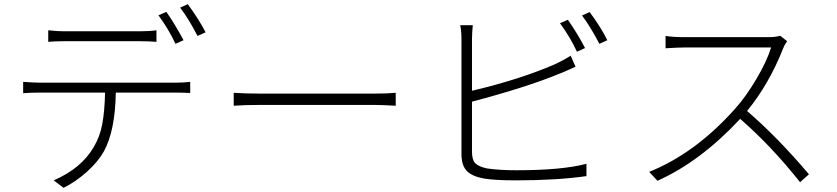

<svg xmlns="http://www.w3.org/2000/svg" viewBox="-20 -863 4040 927"><path d="M866.2 -668.9 827.1 -651.4Q796.9 -717.8 745.1 -789.1L783.2 -805.7Q824.2 -747.1 866.2 -668.9ZM651.4 -664.1H294.9Q248 -664.1 212.9 -661.1V-716.8Q256.8 -711.9 293 -711.9H651.4Q702.1 -711.9 735.4 -716.8V-661.1Q695.3 -664.1 651.4 -664.1ZM173.8 -463.9H828.1Q867.2 -463.9 898.4 -467.8V-414.1Q859.4 -416 828.1 -416H539.1Q536.1 -231.4 481.4 -131.8Q453.1 -82 400.9 -34.7Q348.6 12.7 287.1 43.9L239.3 7.8Q372.1 -49.8 431.6 -151.4Q462.9 -203.1 474.1 -265.6Q485.4 -328.1 487.3 -416H173.8Q132.8 -416 91.8 -413.1V-467.8Q144.5 -463.9 173.8 -463.9ZM849.6 -826.2 886.7 -842.8Q940.4 -769.5 972.7 -707L933.6 -689.5Q891.6 -771.5 849.6 -826.2Z M1108.4 -352.5V-415Q1161.1 -411.1 1235.4 -411.1H1789.1Q1851.6 -411.1 1890.6 -415V-352.5Q1820.3 -356.4 1790 -356.4H1235.4Q1163.1 -356.4 1108.4 -352.5Z M2804.7 -630.9 2765.6 -613.3Q2732.4 -684.6 2683.6 -751L2721.7 -767.6Q2769.5 -699.2 2804.7 -630.9ZM2258.8 -372.1V-130.9Q2258.8 -90.8 2274.9 -74.7Q2291 -58.6 2331.1 -49.8Q2390.6 -41 2473.6 -41Q2694.3 -41 2811.5 -72.3V-12.7Q2668 7.8 2471.7 7.8Q2369.1 7.8 2317.4 -1Q2260.7 -10.7 2234.4 -37.1Q2208 -63.5 2208 -120.1V-672.9Q2208 -711.9 2202.1 -741.2H2262.7Q2258.8 -702.1 2258.8 -672.9V-424.8Q2487.3 -478.5 2659.2 -552.7Q2701.2 -572.3 2735.4 -593.8L2758.8 -541Q2752 -538.1 2723.1 -524.9Q2694.3 -511.7 2677.7 -505.9Q2524.4 -442.4 2258.8 -372.1ZM2790 -788.1 2827.1 -804.7Q2883.8 -727.5 2912.1 -668.9L2874 -651.4Q2827.1 -740.2 2790 -788.1Z M3747.1 -690.4 3780.3 -664.1Q3766.6 -644.5 3761.7 -630.9Q3693.4 -457 3586.9 -327.1Q3733.4 -201.2 3885.7 -21.5L3842.8 16.6Q3703.1 -159.2 3553.7 -289.1Q3360.4 -82 3154.3 9.8L3114.3 -33.2Q3335.9 -122.1 3527.3 -335.9Q3581.1 -395.5 3631.8 -481.4Q3682.6 -567.4 3703.1 -633.8H3284.2Q3269.5 -633.8 3248 -632.8Q3226.6 -631.8 3210.4 -630.9Q3194.3 -629.9 3193.4 -629.9V-689.5Q3228.5 -683.6 3284.2 -683.6H3689.5Q3724.6 -683.6 3747.1 -690.4Z"/></svg>

Font: Gen Shin Gothic Light
Style: Regular
Weight: 200
Designer: [Source Han Sans]
Ryoko NISHIZUKA  (kana & ideographs); Paul D. Hunt (Latin, Greek & Cyrillic); Wenlong ZHANG  (bopomofo
Version: Version 1.002.20150607